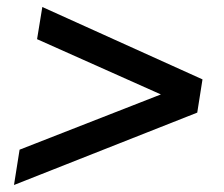

<svg xmlns="http://www.w3.org/2000/svg" viewBox="-20 -562 640 549"><path d="M20 -33 36 -134 440 -292 86 -450 101 -542 559 -335 544 -240Z"/></svg>

Font: Mulish
Style: Bold Italic
Weight: 700
Italic angle: -9°
Designer: Vernon Adams
Foundry: Vernon Adams
Version: Version 3.603; ttfautohint (v1.8.3)